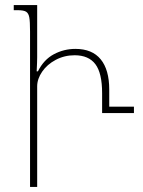

<svg xmlns="http://www.w3.org/2000/svg" viewBox="-20 -734 562 754"><path d="M98 -610Q98 -650 95 -666Q92 -682 82.5 -688Q73 -694 49 -694H34V-714H126V-509Q126 -492 124 -454H129Q152 -500 191.5 -521Q231 -542 276 -542Q342 -542 375.5 -501Q409 -460 409 -382V-315H506V-290H381V-368Q381 -447 354.5 -482Q328 -517 273 -517Q233 -517 199 -499Q165 -481 145.5 -452.5Q126 -424 126 -395V0H98Z"/></svg>

Font: Noto Serif Georgian Thin Cond
Style: Regular
Weight: 250
Width: 3
Designer: Monotype Design team
Foundry: Monotype Imaging Inc.
Version: Version 1.000